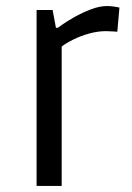

<svg xmlns="http://www.w3.org/2000/svg" viewBox="-20 -615 435 635"><path d="M101 0V-582H154L165 -523H171Q171 -523 186.5 -534Q202 -545 227 -559Q252 -573 280.5 -584Q309 -595 334 -595Q349 -595 362 -592.5Q375 -590 375 -590L368 -510Q368 -510 355 -511Q342 -512 331 -512Q303 -512 274.5 -504Q246 -496 222 -484Q198 -472 184 -461V0Z"/></svg>

Font: Ruda
Style: Regular
Weight: 400
Designer: Mariela Monsalve and Angelina Sanchez
Foundry: Mariela Monsalve and Angelina Sanchez
Version: Version 2.000